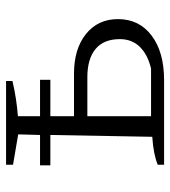

<svg xmlns="http://www.w3.org/2000/svg" viewBox="16 -577 561 633"><g transform="rotate(-90 296.5 -260.5)"><path d="M70 0V-21Q87 -28 109.5 -32.5Q132 -37 162 -39L168 -375H68V-409H168L170 -481L70 -498V-521H346V-500Q317 -493 287 -488.5Q257 -484 230 -482V-409H350V-375H230V-297H370Q452 -297 501 -257.5Q550 -218 550 -152Q550 -82 495.5 -41Q441 0 349 0ZM230 -43H387Q433 -54 458.5 -80Q484 -106 484 -146Q484 -199 451.5 -226Q419 -253 358 -253H230Z"/></g></svg>

Font: Piazzolla SC Light
Style: Regular
Weight: 300
Designer: Juan Pablo del Peral
Foundry: Huerta Tipografica
Version: Version 1.330